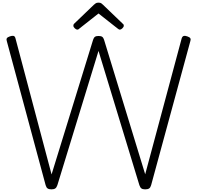

<svg xmlns="http://www.w3.org/2000/svg" viewBox="-20 -1418 1491 1452"><path d="M369 14Q350 14 340 7Q330 0 325 -18L31 -1109Q27 -1121 32 -1129Q37 -1137 55 -1143Q72 -1149 82.5 -1146.5Q93 -1144 97 -1128L370 -99L684 -1117Q689 -1133 698 -1139.5Q707 -1146 725 -1146Q744 -1146 753 -1139.5Q762 -1133 767 -1117L1078 -100L1354 -1128Q1359 -1143 1369.5 -1146Q1380 -1149 1396 -1143Q1414 -1137 1419 -1129Q1424 -1121 1420 -1109L1123 -18Q1118 0 1108 7Q1098 14 1078 14Q1059 14 1049.5 7Q1040 0 1034 -18L725 -1033L414 -18Q408 0 398 7Q388 14 369 14ZM564 -1194Q556 -1194 545.5 -1204Q535 -1214 535 -1223Q535 -1226 535.5 -1229.5Q536 -1233 540 -1238L690 -1382Q697 -1388 704 -1393Q711 -1398 725 -1398Q739 -1398 746 -1393Q753 -1388 759 -1382L910 -1237Q915 -1233 915.5 -1229.5Q916 -1226 916 -1223Q916 -1214 905.5 -1204Q895 -1194 887 -1194Q881 -1194 877 -1197Q873 -1200 866 -1205L725 -1316L584 -1205Q579 -1200 574.5 -1197Q570 -1194 564 -1194Z"/></svg>

Font: Playwrite BR Light
Style: Regular
Weight: 300
Version: Version 1.003